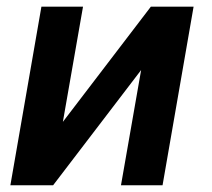

<svg xmlns="http://www.w3.org/2000/svg" viewBox="-20 -548 627 568"><path d="M426.3 -528.3 166 -187.5 225.6 -528.3H102.5L10.7 0H137.2L397.5 -340.8L337.9 0H460.9L552.7 -528.3Z"/></svg>

Font: Roboto Mono SemiBold
Style: Italic
Weight: 600
Italic angle: -10°
Monospace: yes
Designer: Google
Version: Version 3.000